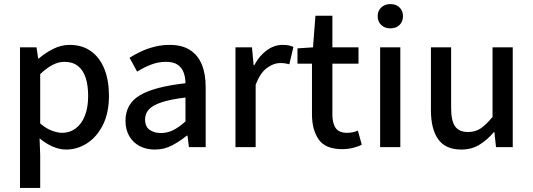

<svg xmlns="http://www.w3.org/2000/svg" viewBox="-20 -721 2610 941"><path d="M78 200V-489H159L167 -434H170Q202 -462 241 -481.5Q280 -501 321 -501Q383 -501 426 -470Q469 -439 491.5 -383Q514 -327 514 -252Q514 -168 484.5 -109Q455 -50 407 -19Q359 12 304 12Q272 12 238.5 -2.5Q205 -17 174 -43L177 40V200ZM285 -70Q321 -70 350 -91Q379 -112 395.5 -152.5Q412 -193 412 -251Q412 -302 400 -339.5Q388 -377 362 -397.5Q336 -418 295 -418Q267 -418 238 -403Q209 -388 177 -358V-116Q206 -91 234.5 -80.5Q263 -70 285 -70Z M739 12Q697 12 664.5 -5Q632 -22 613.5 -54Q595 -86 595 -129Q595 -212 665.5 -254Q736 -296 889 -313Q889 -340 880.5 -364.5Q872 -389 851 -403.5Q830 -418 794 -418Q755 -418 719.5 -404Q684 -390 652 -370L615 -438Q640 -454 671 -468.5Q702 -483 737.5 -492Q773 -501 812 -501Q872 -501 911 -476Q950 -451 969 -405Q988 -359 988 -294V0H906L899 -56H895Q861 -28 822.5 -8Q784 12 739 12ZM769 -69Q801 -69 829.5 -83.5Q858 -98 889 -126V-243Q815 -234 771.5 -219.5Q728 -205 709.5 -184.5Q691 -164 691 -136Q691 -100 713.5 -84.5Q736 -69 769 -69Z M1134 0V-489H1215L1223 -401H1226Q1251 -448 1287.5 -474.5Q1324 -501 1365 -501Q1382 -501 1394.5 -498.5Q1407 -496 1418 -491L1398 -406Q1387 -409 1377 -410.5Q1367 -412 1352 -412Q1322 -412 1289 -388.5Q1256 -365 1233 -306V0Z M1657 10Q1575 10 1542 -37.5Q1509 -85 1509 -161V-409H1438V-484L1514 -489L1526 -644H1609V-489H1737V-409H1609V-160Q1609 -116 1625.5 -93Q1642 -70 1681 -70Q1694 -70 1707.5 -72.5Q1721 -75 1734 -81L1753 -12Q1734 -2 1709 4Q1684 10 1657 10Z M1843 0V-489H1942V0ZM1893 -582Q1866 -582 1848.5 -598.5Q1831 -615 1831 -642Q1831 -668 1848.5 -684.5Q1866 -701 1893 -701Q1921 -701 1938 -684.5Q1955 -668 1955 -642Q1955 -615 1938 -598.5Q1921 -582 1893 -582Z M2241 12Q2164 12 2128 -38Q2092 -88 2092 -181V-489H2191V-193Q2191 -129 2210.5 -101.5Q2230 -74 2274 -74Q2309 -74 2335.5 -91.5Q2362 -109 2394 -148V-489H2493V0H2411L2403 -74H2401Q2368 -35 2329.5 -11.5Q2291 12 2241 12Z"/></svg>

Font: Source Sans 3 ExtraLight Medium
Style: Regular
Weight: 500
Version: Version 3.052;hotconv 1.1.0;makeotfexe 2.6.0